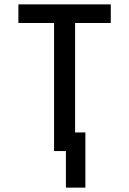

<svg xmlns="http://www.w3.org/2000/svg" viewBox="-20 -690 590 877"><path d="M281 167V0H227V-585H64V-670H486V-585H323V-85H370V167Z"/></svg>

Font: Lode Dark Term
Style: Bold
Weight: 700
Monospace: yes
Designer: Belleve Invis
Foundry: Belleve Invis
Version: Version 29.2.0